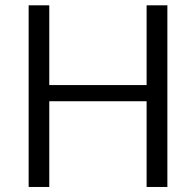

<svg xmlns="http://www.w3.org/2000/svg" viewBox="-20 -724 753 736"><path d="M621.6 -703.6H542V-405.3V-397.9H534.7H176.3H168.9V-405.3V-703.6H89.8V-7.3H168.9V-328.6V-335.9H176.3H534.7H542V-328.6V-7.3H621.6Z"/></svg>

Font: Shabnam FD Light
Style: Regular
Weight: 300
Foundry: DejaVu fonts team - Redesigned by Saber Rastikerdar - Based on Vazir font
Version: Version 5.00;October 20, 2019;FontCreator 12.0.0.2547 64-bit